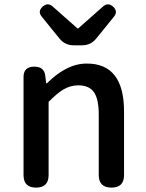

<svg xmlns="http://www.w3.org/2000/svg" viewBox="-20 -853 664 873"><path d="M144 0Q87 0 87 -57V-275V-503Q87 -550 136 -550Q182 -550 186 -507L190 -474H193Q237 -517 275 -537Q323 -564 375 -564Q544 -564 544 -346V-57Q544 0 487 0Q429 0 429 -57V-332Q429 -403 407 -434Q385 -465 336 -465Q300 -465 268 -446Q241 -430 201 -390V-57Q201 0 144 0ZM315 -647Q276 -647 251 -677L170 -777Q150 -801 174 -823Q197 -843 219 -824L332 -724H336L449 -824Q471 -843 494 -823Q518 -801 498 -777L455 -724L417 -677Q392 -647 353 -647Z"/></svg>

Font: GenSenRounded TW M
Style: Regular
Weight: 500
Version: Version 1.501;PS 1;hotconv 16.6.51;makeotf.lib2.5.65220